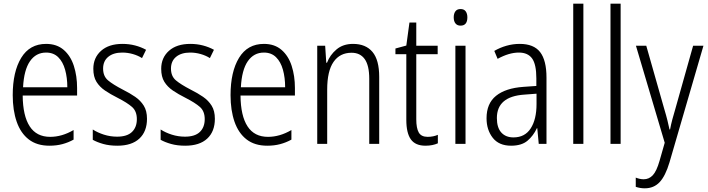

<svg xmlns="http://www.w3.org/2000/svg" viewBox="-20 -780 3839 1041"><path d="M230 -542Q288 -542 325.5 -509.5Q363 -477 380.5 -422.5Q398 -368 398 -303V-262H103Q104 -152 141 -95Q178 -38 252 -38Q316 -38 379 -75V-23Q350 -7 318 1.5Q286 10 248 10Q180 10 136 -24Q92 -58 70.5 -120Q49 -182 49 -264Q49 -391 95 -466.5Q141 -542 230 -542ZM230 -495Q175 -495 142.5 -448Q110 -401 105 -307H345Q345 -359 333 -402Q321 -445 295.5 -470Q270 -495 230 -495Z M777 -136Q777 -67 735.5 -28.5Q694 10 616 10Q573 10 539.5 0.5Q506 -9 483 -22V-78Q509 -61 543.5 -50Q578 -39 615 -39Q669 -39 695.5 -64.5Q722 -90 722 -134Q722 -177 696 -200Q670 -223 617 -250Q579 -269 549.5 -289Q520 -309 503 -336.5Q486 -364 486 -407Q486 -467 528 -504.5Q570 -542 644 -542Q680 -542 712.5 -533.5Q745 -525 772 -510L750 -465Q728 -479 700 -487Q672 -495 643 -495Q595 -495 567 -472Q539 -449 539 -408Q539 -367 565.5 -344.5Q592 -322 646 -294Q684 -275 713 -255Q742 -235 759.5 -207Q777 -179 777 -136Z M1145 -136Q1145 -67 1103.5 -28.5Q1062 10 984 10Q941 10 907.5 0.5Q874 -9 851 -22V-78Q877 -61 911.5 -50Q946 -39 983 -39Q1037 -39 1063.5 -64.5Q1090 -90 1090 -134Q1090 -177 1064 -200Q1038 -223 985 -250Q947 -269 917.5 -289Q888 -309 871 -336.5Q854 -364 854 -407Q854 -467 896 -504.5Q938 -542 1012 -542Q1048 -542 1080.5 -533.5Q1113 -525 1140 -510L1118 -465Q1096 -479 1068 -487Q1040 -495 1011 -495Q963 -495 935 -472Q907 -449 907 -408Q907 -367 933.5 -344.5Q960 -322 1014 -294Q1052 -275 1081 -255Q1110 -235 1127.5 -207Q1145 -179 1145 -136Z M1411 -542Q1469 -542 1506.5 -509.5Q1544 -477 1561.5 -422.5Q1579 -368 1579 -303V-262H1284Q1285 -152 1322 -95Q1359 -38 1433 -38Q1497 -38 1560 -75V-23Q1531 -7 1499 1.5Q1467 10 1429 10Q1361 10 1317 -24Q1273 -58 1251.5 -120Q1230 -182 1230 -264Q1230 -391 1276 -466.5Q1322 -542 1411 -542ZM1411 -495Q1356 -495 1323.5 -448Q1291 -401 1286 -307H1526Q1526 -359 1514 -402Q1502 -445 1476.5 -470Q1451 -495 1411 -495Z M1894 -542Q1963 -542 1999.5 -498.5Q2036 -455 2036 -363V0H1982V-353Q1982 -425 1957.5 -459.5Q1933 -494 1886 -494Q1823 -494 1788.5 -444.5Q1754 -395 1754 -294V0H1700V-532H1743L1749 -440H1753Q1769 -482 1804.5 -512Q1840 -542 1894 -542Z M2299 -38Q2314 -38 2328.5 -41Q2343 -44 2354 -49V-3Q2341 3 2324 6.5Q2307 10 2287 10Q2232 10 2207.5 -24.5Q2183 -59 2183 -130V-486H2124V-517L2183 -533L2200 -658H2237V-532H2353V-486H2237V-133Q2237 -85 2250.5 -61.5Q2264 -38 2299 -38Z M2477 -731Q2496 -731 2505 -718.5Q2514 -706 2514 -686Q2514 -641 2477 -641Q2459 -641 2449.5 -653Q2440 -665 2440 -686Q2440 -706 2449 -718.5Q2458 -731 2477 -731ZM2504 -532V0H2449V-532Z M2798 -542Q2874 -542 2908.5 -497.5Q2943 -453 2943 -359V0H2901L2893 -85H2891Q2872 -44 2840 -17Q2808 10 2751 10Q2685 10 2651.5 -33Q2618 -76 2618 -139Q2618 -219 2669.5 -260.5Q2721 -302 2817 -309L2888 -314V-355Q2888 -431 2865 -463Q2842 -495 2793 -495Q2740 -495 2678 -461L2660 -504Q2691 -522 2726 -532Q2761 -542 2798 -542ZM2823 -267Q2674 -257 2674 -140Q2674 -88 2698 -61.5Q2722 -35 2764 -35Q2826 -35 2857.5 -84Q2889 -133 2889 -216V-272Z M3143 0H3088V-760H3143Z M3345 0H3290V-760H3345Z M3428 -532H3484L3581 -191Q3593 -151 3599 -126Q3605 -101 3610 -78H3613Q3618 -105 3625.5 -133Q3633 -161 3642 -191L3738 -532H3794L3610 100Q3588 174 3556.5 207.5Q3525 241 3476 241Q3463 241 3451 239Q3439 237 3427 233V183Q3437 187 3448 189.5Q3459 192 3470 192Q3499 192 3519.5 170Q3540 148 3556 92L3584 -6Z"/></svg>

Font: Noto Sans Georgian Condensed Light
Style: Regular
Weight: 300
Width: 3
Designer: Monotype Design Team, Akaki Razmadze
Foundry: Google LLC
Version: Version 2.005; ttfautohint (v1.8.4.7-5d5b)